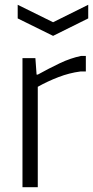

<svg xmlns="http://www.w3.org/2000/svg" viewBox="-20 -783 391 803"><path d="M54 -763 202 -690 349 -763V-706L202 -633L54 -706ZM74 -540H128L133 -471H138Q185 -497 230 -518.5Q275 -540 319 -549H339V-484H316Q270 -478 224.5 -460.5Q179 -443 138 -420V0H74Z"/></svg>

Font: Encode Sans Narrow
Style: Light
Weight: 300
Designer: Pablo Impallari, Andres Torresi
Foundry: Pablo Impallari, Andres Torresi
Version: Version 1.000; ttfautohint (v1.00) -l 8 -r 50 -G 200 -x 14 -